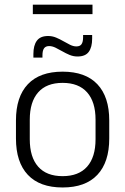

<svg xmlns="http://www.w3.org/2000/svg" viewBox="-20 -816 553 848"><path d="M125 -753.5V-795.5H388.5V-753.5ZM256.5 12Q155.5 12 103 -43.8Q50.5 -99.5 50.5 -204.5V-284Q50.5 -388.5 103 -444Q155.5 -499.5 256.5 -499.5Q357.5 -499.5 410 -444Q462.5 -388.5 462.5 -284V-204.5Q462.5 -99.5 410 -43.8Q357.5 12 256.5 12ZM256.5 -38Q327.5 -38 364.8 -80Q402 -122 402 -201V-287.5Q402 -366 364.8 -408Q327.5 -450 256.5 -450Q185.5 -450 148.5 -408Q111.5 -366 111.5 -287.5V-201Q111.5 -122 148.5 -80Q185.5 -38 256.5 -38ZM322.5 -566.5Q304 -566.5 287.2 -573.5Q270.5 -580.5 255 -589.5Q239.5 -598.5 225 -605.5Q210.5 -612.5 197 -612.5Q181.5 -612.5 174.5 -602.5Q167.5 -592.5 167.5 -571.5V-561.5H127.5V-577.5Q127.5 -615.5 142.8 -636.2Q158 -657 192.5 -657Q211 -657 227.8 -650Q244.5 -643 260 -634Q275.5 -625 289.8 -618Q304 -611 317.5 -611Q333.5 -611 340.2 -621Q347 -631 347 -651.5V-661.5H387V-645.5Q387 -607.5 372 -587Q357 -566.5 322.5 -566.5Z"/></svg>

Font: Anek Latin Light
Style: Regular
Weight: 300
Designer: Yesha Goshar
Foundry: Ek Type
Version: Version 1.003